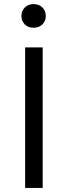

<svg xmlns="http://www.w3.org/2000/svg" viewBox="-20 -920 332 940"><path d="M144 -899.9Q170.9 -899.9 187.5 -883.5Q204.1 -867.2 204.1 -841.8Q204.1 -816.4 187.5 -800.3Q170.9 -784.2 144 -784.2Q117.7 -784.2 101.3 -800.5Q85 -816.9 85 -841.8Q85 -867.2 101.6 -883.5Q118.2 -899.9 144 -899.9ZM189 -688V0H103V-688Z"/></svg>

Font: Fira Sans Book
Style: Regular
Weight: 350
Designer: Carrois Corporate & Edenspiekermann AG
Foundry: Carrois Corporate GbR & Edenspiekermann AG
Version: Version 4.203;PS 004.203;hotconv 1.0.88;makeotf.lib2.5.64775